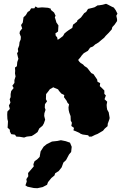

<svg xmlns="http://www.w3.org/2000/svg" viewBox="-20 -705 639 1012"><path d="M107 20 84 16 66 15 59 5 39 2 32 -12V-21L20 -32L21 -46L22 -65L19 -78L18 -101L19 -117L32 -131L27 -149L35 -164L31 -182L36 -193V-209L39 -225L52 -241L45 -253L56 -268V-283L62 -302L59 -318L60 -332L59 -349L69 -356L71 -378L77 -395L75 -402L70 -424L76 -434L74 -447L81 -465L83 -483L89 -497L90 -511L83 -529L85 -540L97 -555L91 -573L100 -586L104 -614L116 -625L126 -642L136 -648L144 -661H161L167 -671L179 -664L199 -666H205L233 -664L248 -659V-653L265 -639L273 -622L269 -614L275 -595L277 -587L288 -571L286 -539L272 -529L274 -516L281 -509L284 -495L295 -502L312 -515L320 -529L331 -538L342 -546L361 -558L365 -575L386 -591L388 -598L407 -613L424 -636L434 -642L444 -658L469 -664L479 -667L495 -677H502L521 -680L539 -685L548 -681L569 -670L580 -665L590 -651L599 -633L593 -622L597 -604V-594L584 -575L572 -562L569 -550L552 -531L537 -516L529 -506L513 -493L499 -481L482 -471L470 -460L455 -454L446 -441L443 -437L422 -425L411 -413L404 -403L392 -389L398 -380L405 -373L418 -365L425 -357L439 -348L444 -342L454 -329L461 -320L473 -314L483 -299L492 -286L494 -274L508 -267L506 -251L514 -244L530 -228V-210L538 -202L531 -182L545 -169L542 -152L543 -139L545 -127L553 -113L558 -83L556 -75L548 -53L547 -40L532 -27L523 -16L506 -6L494 1L481 6L463 15H449L445 8L416 4L405 0L398 -5L380 -13L367 -18L370 -31L356 -41L359 -58L353 -69L352 -93L345 -112L342 -125L341 -139L344 -155L336 -163L331 -174L317 -193L319 -204L303 -212L291 -226L286 -234L269 -241L261 -245L243 -235L235 -224L223 -209L222 -182L228 -171L217 -156L216 -138L220 -126L214 -108L213 -94L218 -74L211 -54L204 -42L187 -28L178 -9L166 0L157 6L147 12L121 15ZM177 287 158 286 125 279 114 272 121 252 119 239 129 224 128 207 158 172 156 161 162 145 176 135 189 122 194 93 210 68 226 55 254 41 282 38 301 34 326 39 349 47 358 69 355 96 344 109 328 139 314 152 305 177 289 197 271 208 267 220 251 233 233 255 228 269 205 281Z"/></svg>

Font: Winky Rough ExtraBold
Style: Italic
Weight: 800
Italic angle: -8.97852°
Designer: Simon Atzbach
Foundry: typofactur
Version: Version 1.206; ttfautohint (v1.8.4.7-5d5b)